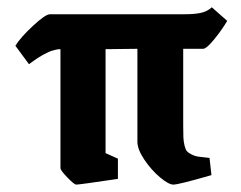

<svg xmlns="http://www.w3.org/2000/svg" viewBox="-20 -495 657 524"><path d="M480 -151.9Q480 -130.4 480.5 -119.6Q481 -108.9 483.6 -97.9Q486.3 -86.9 490 -82.5Q493.7 -78.1 502.7 -73.5Q511.7 -68.8 522.2 -67.4Q532.7 -65.9 551.8 -64L557.1 -17.1Q467.8 8.8 453.1 8.8Q440.4 8.8 416.7 -11Q393.1 -30.8 374 -59.1Q355 -87.4 355 -107.9V-361.8L268.1 -360.8V-77.1L301.8 -62V-6.8Q196.8 8.8 188 8.8Q182.6 8.8 163.8 -10.7Q145 -30.3 145 -36.1V-360.8Q139.2 -360.8 132.6 -359.4Q126 -357.9 120.6 -356.2Q115.2 -354.5 108.2 -350.8Q101.1 -347.2 96.7 -345Q92.3 -342.8 85.2 -338.1Q78.1 -333.5 75.4 -331.5Q72.8 -329.6 66.2 -325Q59.6 -320.3 59.1 -319.8L22 -370.1Q36.1 -393.1 70.1 -424.6Q104 -456.1 116.2 -456.1H482.9Q511.7 -456.1 528.8 -460Q545.9 -463.9 558.1 -475.1L600.1 -438Q585 -412.6 564.2 -387.2Q543.5 -361.8 534.2 -361.8H480Z"/></svg>

Font: Grenze
Style: Bold
Weight: 700
Designer: Renata Polastri
Foundry: Omnibus-Type
Version: Version 1.002;PS 001.002;hotconv 1.0.88;makeotf.lib2.5.64775